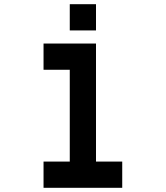

<svg xmlns="http://www.w3.org/2000/svg" viewBox="-20 -1020 790 915"><path d="M187.5 -125V-250H312.5V-687.5H187.5V-812.5H437.5V-250H562.5V-125ZM312.5 -875V-1000H437.5V-875Z"/></svg>

Font: Better VCR
Style: Regular
Weight: 400
Designer: artdzyk
Foundry: https://fontstruct.com
Version: Version 1.0